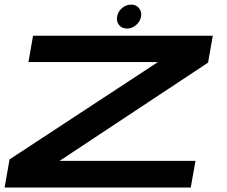

<svg xmlns="http://www.w3.org/2000/svg" viewBox="-22 -834 1008 854"><path d="M-1.5 0 20.5 -125 680.5 -558H104.5L125 -675H924.5L903.5 -555.5L243 -118.5H847.5L826.5 0ZM543 -707Q520.5 -707 507.8 -722.5Q495 -738 499 -760.5Q502.5 -782.5 520.8 -798Q539 -813.5 561.5 -813.5Q583.5 -813.5 596.2 -798Q609 -782.5 605.5 -760.5Q601.5 -738 583.2 -722.5Q565 -707 543 -707Z"/></svg>

Font: Anybody UltraExpanded SemiBold
Style: Italic
Weight: 600
Width: 9
Italic angle: -10°
Designer: Tyler Finck
Foundry: Etcetera Type Company
Version: Version 1.010; ttfautohint (v1.8.3) -l 8 -r 50 -G 200 -x 14 